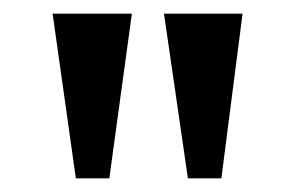

<svg xmlns="http://www.w3.org/2000/svg" viewBox="-20 -819 432 281"><path d="M220 -799 255 -558H304L335 -799ZM57 -799 91 -558H140L173 -799Z"/></svg>

Font: Noto Serif Sinhala ExtraCondensed Medium
Style: Regular
Weight: 500
Width: 2
Designer: Jelle Bosma - Monotype Design Team
Foundry: Monotype Imaging Inc.
Version: Version 2.007